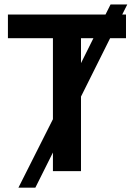

<svg xmlns="http://www.w3.org/2000/svg" viewBox="-20 -780 610 875"><path d="M349.1 -492.2V-606H405.8ZM481.9 -606H554.2V-713.9H537.1L560.1 -759.8H483.9L460.9 -713.9H16.1V-606H221.2V-236.8L64 75.2H141.1L221.2 -85V0H349.1V-339.8Z"/></svg>

Font: Noto Reveo Sans
Style: Regular
Weight: 600
Designer: Monotype Design Team
Foundry: Monotype Imaging Inc.
Version: Version 2.007